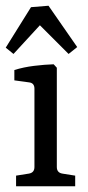

<svg xmlns="http://www.w3.org/2000/svg" viewBox="-20 -649 308 669"><path d="M178 -67Q178 -47 198 -44L242 -37V0H36V-37L80 -44Q100 -47 100 -67V-340Q100 -360 81 -362L30 -369V-405Q62 -415 98.5 -419.5Q135 -424 167 -425L178 -413ZM0 -483 88 -624 149 -629 249 -485 219 -461 119 -561 27 -461Z"/></svg>

Font: Rasa
Style: Regular
Weight: 400
Designer: Anna Giedrys (Yrsa+Rasa design), David Brezina (Yrsa art-direction, Rasa art-direction, design)
Foundry: Rosetta Type Foundry
Version: Version 2.004